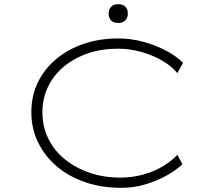

<svg xmlns="http://www.w3.org/2000/svg" viewBox="-20 -889 1016 919"><path d="M560 10Q466 10 387.5 -17Q309 -44 251.5 -93Q194 -142 162 -208Q130 -274 130 -352Q130 -429 160.5 -493Q191 -557 247.5 -605Q304 -653 380 -679Q456 -705 547 -705Q607 -705 665.5 -689Q724 -673 774 -647Q824 -621 856 -588L829 -539Q801 -573 756 -599Q711 -625 656 -640.5Q601 -656 544 -656Q466 -656 400.5 -633.5Q335 -611 286 -570.5Q237 -530 210 -474Q183 -418 183 -352Q183 -284 211 -226Q239 -168 290.5 -126.5Q342 -85 409 -62Q476 -39 556 -39Q615 -39 667.5 -54Q720 -69 761 -94Q802 -119 829 -148L853 -103Q823 -74 776 -48Q729 -22 674 -6Q619 10 560 10ZM546 -779Q524 -779 512 -791Q500 -803 500 -824Q500 -844 512 -856.5Q524 -869 546 -869Q568 -869 580 -857Q592 -845 592 -824Q592 -804 580 -791.5Q568 -779 546 -779Z"/></svg>

Font: Lexend Zetta ExtraLight
Style: Regular
Weight: 250
Version: Version 1.007